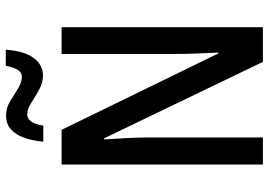

<svg xmlns="http://www.w3.org/2000/svg" viewBox="-156 -796 952 681"><g transform="rotate(-90 320.5 -456.0)"><path d="M564 0H441L170 -563H166Q169 -521 171 -479Q173 -437 173 -400V0H77V-714H200L471 -158H474Q472 -198 470.5 -241.5Q469 -285 469 -319V-714H564ZM158 -779Q161 -814 171 -844Q181 -874 200.5 -892.5Q220 -911 251 -911Q277 -911 300.5 -897Q324 -883 346 -869Q368 -855 388 -855Q404 -855 413 -870Q422 -885 427 -912H484Q480 -848 455.5 -814Q431 -780 392 -780Q367 -780 342 -794Q317 -808 295 -822Q273 -836 255 -836Q224 -836 215 -779Z"/></g></svg>

Font: Noto Sans Lao UI Cond Med
Style: Regular
Weight: 500
Width: 3
Designer: Monotype Design Team
Foundry: Monotype Imaging Inc.
Version: Version 2.000; ttfautohint (v1.8.4.7-5d5b)